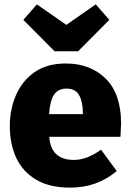

<svg xmlns="http://www.w3.org/2000/svg" viewBox="-20 -842 597 880"><path d="M302 18Q207 18 145.5 -18.5Q84 -55 54.5 -118.5Q25 -182 25 -264Q25 -340 53 -405.5Q81 -471 138 -511Q195 -551 282 -551Q394 -551 464.5 -481.5Q535 -412 535 -275L532 -215H206Q213 -109 319 -109Q378 -109 443 -156L515 -58Q425 18 302 18ZM360 -319V-325Q359 -378 342 -407Q325 -436 285 -436Q247 -436 228 -408.5Q209 -381 205 -319ZM338 -607H230L87 -751L149 -822L284 -728L419 -822L481 -751Z"/></svg>

Font: Trujillo ExtraBold
Style: Regular
Weight: 800
Designer: Fira Sans original fonts by bBox Type GmbH, Carrois Corporate GbR, & Edenspiekermann AG / Changes by Cristiano Sobral
Foundry: Fira Sans original fonts by bBox Type GmbH, Carrois Corporate GbR, & Edenspiekermann AG / Changes by Cristiano Sobral
Version: Version 4.301;July 28, 2020;FontCreator 13.0.0.2655 64-bit